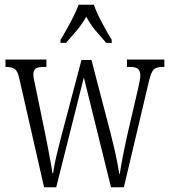

<svg xmlns="http://www.w3.org/2000/svg" viewBox="-20 -786 711 806"><path d="M62 -452Q55 -486 43 -495.5Q31 -505 4 -505H3V-536H175V-505H163Q139 -505 129.5 -497.5Q120 -490 120 -473Q120 -465 123.5 -447.5Q127 -430 130 -417L170 -223Q175 -199 181 -167Q187 -135 192.5 -105.5Q198 -76 200 -59H203Q205 -76 211 -105Q217 -134 225 -165Q233 -196 239 -220L322 -534H364L443 -231Q449 -208 457 -174.5Q465 -141 471.5 -108.5Q478 -76 481 -56H483Q487 -85 495 -126.5Q503 -168 515 -222L559 -411Q563 -428 566 -444Q569 -460 569 -469Q569 -487 560 -496Q551 -505 526 -505H513V-536H670V-505H662Q636 -505 625 -494Q614 -483 604 -440L500 0H446L332 -461L216 0H165ZM234 -619Q246 -638 260.5 -664Q275 -690 288.5 -717Q302 -744 310 -766H374Q386 -732 408.5 -690Q431 -648 449 -619V-606H426Q402 -633 380.5 -658.5Q359 -684 342 -716Q324 -684 302.5 -658.5Q281 -633 257 -606H234Z"/></svg>

Font: Noto Serif Sinhala ExtraCondensed Light
Style: Regular
Weight: 300
Width: 2
Designer: Jelle Bosma - Monotype Design Team
Foundry: Monotype Imaging Inc.
Version: Version 2.007; ttfautohint (v1.8.4.7-5d5b)